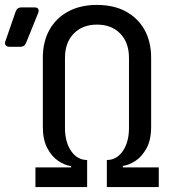

<svg xmlns="http://www.w3.org/2000/svg" viewBox="-94 -760 714 780"><path d="M50 0V-80H195V-85Q171 -88 144 -105.5Q117 -123 98.5 -157.5Q80 -192 80 -245V-525Q80 -591 107 -639Q134 -687 183.5 -713.5Q233 -740 300 -740Q368 -740 417 -713.5Q466 -687 493 -639Q520 -591 520 -525V-245Q520 -192 501.5 -158Q483 -124 456.5 -106.5Q430 -89 405 -86V-80H551V0H340V-110Q380 -110 405 -146.5Q430 -183 430 -240V-525Q430 -587 394.5 -623.5Q359 -660 300 -660Q241 -660 205.5 -623.5Q170 -587 170 -525V-240Q170 -183 195 -146.5Q220 -110 260 -110V0ZM-56 -570Q-66 -570 -71 -576.5Q-76 -583 -72 -593L-30 -714Q-24 -730 -7 -730H45Q69 -730 61 -707L12 -586Q6 -570 -11 -570Z"/></svg>

Font: Pitagon Sans Mono
Style: Regular
Weight: 400
Monospace: yes
Designer: Travis Tran
Foundry: Pitagon
Version: Version 1.001;gftools[0.9.26]